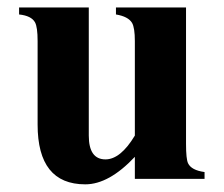

<svg xmlns="http://www.w3.org/2000/svg" viewBox="-20 -476 596 511"><path d="M524.4 0H338.9V-58.6Q270 14.6 207 14.6Q80.1 14.6 80.1 -144.5V-366.7Q80.1 -403.8 73.2 -416.5Q63.5 -434.1 30.8 -437.5V-456.1H216.3V-115.2Q216.3 -51.8 260.7 -51.8Q300.8 -51.8 338.9 -115.2V-366.7Q338.9 -401.9 331.5 -415Q321.3 -432.1 288.6 -437.5V-456.1H475.1V-93.3Q475.1 -52.7 480.5 -41.5Q489.3 -22.9 524.4 -18.1Z"/></svg>

Font: Dai Banna SIL Light
Style: Bold
Weight: 700
Designer: Victor Gaultney
Foundry: SIL International
Version: Version 2.001